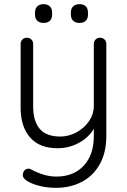

<svg xmlns="http://www.w3.org/2000/svg" viewBox="-20 -701 608 921"><path d="M490 -490V-49Q490 30 459 86Q428 142 373 171Q318 200 249 200Q207 200 170.5 191Q134 182 110 167Q89 154 89 138Q89 136 91 128Q94 118 101 113Q108 108 116 108Q122 108 128 111Q192 146 250 146Q333 146 381.5 94Q430 42 430 -48V-83Q405 -41 358 -15.5Q311 10 256 10Q169 10 124 -42Q79 -94 79 -183V-490Q79 -503 87.5 -511.5Q96 -520 109 -520Q122 -520 130.5 -511.5Q139 -503 139 -490V-192Q139 -120 170.5 -83Q202 -46 269 -46Q310 -46 347.5 -66.5Q385 -87 407.5 -120.5Q430 -154 430 -192V-490Q430 -503 438.5 -511.5Q447 -520 460 -520Q473 -520 481.5 -511.5Q490 -503 490 -490ZM148 -631V-641Q148 -660 159 -670.5Q170 -681 189 -681Q208 -681 219 -670.5Q230 -660 230 -641V-631Q230 -612 219.5 -601.5Q209 -591 189 -591Q170 -591 159 -601.5Q148 -612 148 -631ZM320 -631V-641Q320 -660 331 -670.5Q342 -681 362 -681Q381 -681 391.5 -670.5Q402 -660 402 -641V-631Q402 -612 391.5 -601.5Q381 -591 361 -591Q342 -591 331 -601.5Q320 -612 320 -631Z"/></svg>

Font: Quicksand
Style: Regular
Weight: 400
Designer: Andrew Paglinawan
Foundry: Andrew Paglinawan
Version: Version 3.000